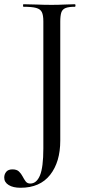

<svg xmlns="http://www.w3.org/2000/svg" viewBox="-69 -645 416 908"><path d="M285 -625Q288 -625 288 -619Q288 -613 285 -613Q256 -613 241 -607Q226 -601 221 -586Q216 -571 216 -542V20Q216 121 168 182Q120 243 28 243Q-7 243 -28 230Q-49 217 -49 195Q-49 179 -39.5 167.5Q-30 156 -10 156Q10 156 20.5 166Q31 176 38 189.5Q45 203 52.5 213Q60 223 74 223Q104 223 120 184.5Q136 146 136 57V-544Q136 -573 129 -587.5Q122 -602 102 -607.5Q82 -613 42 -613Q40 -613 40 -619Q40 -625 42 -625Q72 -625 105.5 -623.5Q139 -622 175 -622Q208 -622 235.5 -623.5Q263 -625 285 -625Z"/></svg>

Font: Cormorant Medium
Style: Regular
Weight: 500
Designer: Christian Thalmann (Catharsis Fonts)
Foundry: Catharsis Fonts
Version: Version 4.000